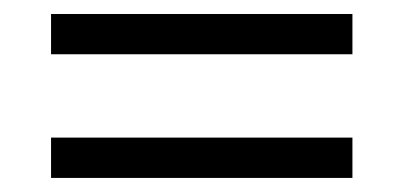

<svg xmlns="http://www.w3.org/2000/svg" viewBox="-20 -382 567 270"><path d="M475.6 -362.3V-305.7H51.8V-362.3ZM475.6 -188.5V-131.8H51.8V-188.5Z"/></svg>

Font: Crimson Pro ExtraLight Light
Style: Regular
Weight: 300
Version: Version 1.002